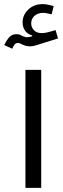

<svg xmlns="http://www.w3.org/2000/svg" viewBox="-35 -909 306 929"><path d="M164.4 -570.8H88.1V0H164.4ZM197.7 -843.5 214.9 -839.8 224.7 -879.6 207.6 -883.9Q197.7 -886.7 189.1 -887.9Q180.4 -889.1 171.5 -889.1Q129.2 -889.1 101.7 -862.7Q74.2 -836.2 74.2 -799.9Q74.2 -778.7 86 -761Q97.9 -743.3 120.9 -737.7L120.5 -733.4Q99 -726.9 87.2 -730Q75.4 -733.1 66.7 -738.4Q58 -743.7 45 -743.7Q23.8 -743.7 11 -730.3Q-1.8 -716.8 -14.5 -690.9L24 -673.2Q29.6 -686 35.5 -693.5Q41.4 -701.1 51.1 -701.1Q56.3 -701.1 61.6 -699Q66.9 -696.9 73.2 -693.4Q83.2 -688.7 92.1 -686.7Q100.9 -684.8 110.4 -684.8Q124.2 -684.8 140.9 -690.2L245.8 -723.1L233.8 -763.4L212.5 -757Q199.8 -753.4 188.4 -751.1Q177 -748.8 167.4 -748.8Q141.7 -748.8 128.8 -763.1Q116 -777.3 116 -796Q116 -818 132 -832.4Q148 -846.8 174.2 -846.8Q184.9 -846.8 197.7 -843.5Z"/></svg>

Font: Estedad VF
Style: Regular
Weight: 100
Designer: Amin Abedi
Version: Version 7.3